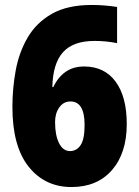

<svg xmlns="http://www.w3.org/2000/svg" viewBox="-20 -744 559 774"><path d="M268 10Q161 10 95.5 -72Q30 -154 30 -313Q30 -388 43.5 -461Q57 -534 92 -593.5Q127 -653 189.5 -688.5Q252 -724 350 -724Q400 -724 452 -716V-570Q409 -579 361 -579Q275 -579 234 -533.5Q193 -488 191 -393H195Q213 -432 244 -454Q275 -476 319 -476Q401 -476 446 -415Q491 -354 491 -244Q491 -127 431.5 -58.5Q372 10 268 10ZM262 -135Q289 -135 305 -159Q321 -183 321 -240Q321 -335 264 -335Q236 -335 219 -311Q202 -287 202 -252Q202 -199 218 -167Q234 -135 262 -135Z"/></svg>

Font: Noto Sans Tamil Condensed Black
Style: Regular
Weight: 900
Width: 3
Designer: Jelle Bosma - Monotype Design Team
Foundry: Monotype Imaging Inc.
Version: Version 2.004; ttfautohint (v1.8.4.7-5d5b)